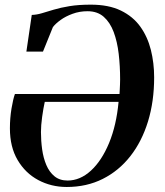

<svg xmlns="http://www.w3.org/2000/svg" viewBox="-20 -772 692 804"><path d="M90.5 -556 113 -709.5Q133 -710 155 -716.5Q177 -723 205 -731.5Q233 -740 270.8 -746.2Q308.5 -752.5 360 -752.5Q435 -752.5 486 -727.8Q537 -703 567.5 -660.5Q598 -618 611.8 -563Q625.5 -508 625.5 -448Q625.5 -347.5 599.8 -263.5Q574 -179.5 525.8 -118Q477.5 -56.5 410.2 -22.8Q343 11 259.5 11Q194.5 11 140.2 -18Q86 -47 53.8 -101.8Q21.5 -156.5 21.5 -234.5Q21.5 -277.5 28.2 -317.8Q35 -358 42.5 -378.5H480.5Q481 -386.5 481.5 -396.5Q482 -406.5 482.5 -417.8Q483 -429 483 -439.5Q483 -495.5 477 -546.8Q471 -598 456 -638Q441 -678 414.5 -701.5Q388 -725 346.5 -725Q313 -725 283.8 -714.2Q254.5 -703.5 233.5 -688.2Q212.5 -673 201.5 -658.5L160 -556ZM476.5 -345.5H167.5Q161.5 -319 156.5 -282.8Q151.5 -246.5 151.5 -219Q151.5 -182.5 156.5 -146.5Q161.5 -110.5 174 -81Q186.5 -51.5 208.2 -33.8Q230 -16 263 -16Q315.5 -16 360.8 -57.5Q406 -99 436.8 -173.2Q467.5 -247.5 476.5 -345.5Z"/></svg>

Font: Merriweather 144pt SemiBold
Style: Italic
Weight: 600
Italic angle: -7.8°
Version: Version 2.101